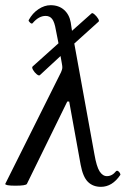

<svg xmlns="http://www.w3.org/2000/svg" viewBox="-25 -705 481 736"><path d="M361.8 11.2Q331.5 11.2 312.3 -7.6Q293 -26.4 284.2 -73.2L240.2 -315.9H232.9L78.1 0Q74.2 6.8 34.2 6.8Q-4.9 6.8 -4.9 0L209 -428.2Q213.4 -438.5 213.9 -444.3Q214.4 -450.2 211.9 -462.9L207 -490.2L127.9 -417Q124 -413.6 115.7 -420.4Q107.4 -427.2 101.8 -436.8Q96.2 -446.3 100.1 -450.2L199.2 -539.1L189 -590.8Q184.1 -620.1 175 -632.1Q166 -644 149.9 -644Q123.5 -644 100.1 -616.2Q96.7 -612.3 90.1 -618.4Q83.5 -624.5 85 -627.9Q99.6 -654.8 122.6 -669.9Q145.5 -685.1 168.9 -685.1Q200.2 -685.1 220.5 -667.2Q240.7 -649.4 246.1 -619.1L251 -586.9L326.2 -653.8Q329.1 -656.7 337.2 -649.9Q345.2 -643.1 350.8 -634Q356.4 -625 353 -622.1L259.8 -538.1L336.9 -113.8Q345.2 -65.9 356.9 -47.9Q368.7 -29.8 384.8 -29.8Q404.8 -29.8 419.9 -48.8Q423.3 -51.8 427.5 -49.3Q431.6 -46.9 434.6 -41.7Q437.5 -36.6 436 -34.2Q405.3 11.2 361.8 11.2Z"/></svg>

Font: Junicode SmCond Medium
Style: Italic
Weight: 500
Width: 4
Italic angle: -11°
Designer: Peter S. Baker
Version: Version 2.206